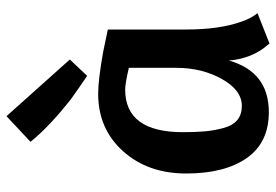

<svg xmlns="http://www.w3.org/2000/svg" viewBox="-146 -674 829 576"><g transform="rotate(-90 268.0 -386.5)"><path d="M467 -477V-241Q467 -141 491 -75Q501 -46 516 -28L425 8Q411 -8 402 -23Q378 -63 374 -114Q340 6 219 6Q128 6 81.5 -60Q35 -126 35 -242Q35 -357 102 -431.5Q169 -506 274 -506Q316 -506 400 -491Q416 -488 467 -477ZM238 -75Q285 -75 318.5 -135Q352 -195 352 -271V-414Q304 -425 287 -425Q159 -425 159 -252Q159 -212 161.5 -185Q164 -158 171.5 -130Q179 -102 195.5 -88.5Q212 -75 238 -75ZM377 -591 328 -539Q294 -562 259 -587Q176 -652 130 -709L207 -781Z"/></g></svg>

Font: Amaranth
Style: Regular
Weight: 400
Designer: Gesine Todt
Foundry: Gesine Todt
Version: Version 1.000